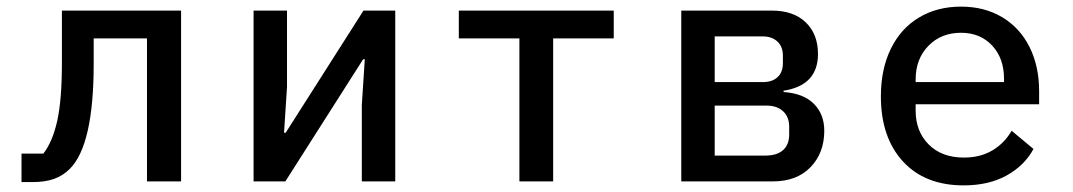

<svg xmlns="http://www.w3.org/2000/svg" viewBox="-20 -548 3240 580"><path d="M45 -84H111Q139 -120 153 -183.5Q167 -247 167 -358V-516H527V0H424V-432H263V-355Q263 -110 191 -38Q170 -17 143 -7.5Q116 2 79 2H45Z M746 -516H847V-285L838 -147H843L1078 -516H1174V0H1073V-231L1082 -369H1077L842 0H746Z M1549 -432H1366V-516H1834V-432H1651V0H1549Z M2038 -516H2312Q2377 -516 2414 -480.5Q2451 -445 2451 -385Q2451 -290 2347 -274V-270Q2407 -266 2438.5 -234.5Q2470 -203 2470 -153Q2470 -86 2428.5 -43Q2387 0 2314 0H2038ZM2292 -78Q2327 -78 2345.5 -94.5Q2364 -111 2364 -142V-165Q2364 -195 2345.5 -212Q2327 -229 2296 -229H2139V-78ZM2284 -300Q2313 -300 2329 -315Q2345 -330 2345 -358V-380Q2345 -407 2328.5 -422.5Q2312 -438 2284 -438H2139V-300Z M2641 -257Q2641 -339 2671 -400.5Q2701 -462 2756 -495Q2811 -528 2883 -528Q2954 -528 3007.5 -496Q3061 -464 3090 -406Q3119 -348 3119 -273V-233H2746V-214Q2746 -151 2785.5 -111.5Q2825 -72 2892 -72Q2941 -72 2977.5 -93.5Q3014 -115 3036 -153L3102 -98Q3075 -48 3021 -18Q2967 12 2891 12Q2774 12 2707.5 -60.5Q2641 -133 2641 -257ZM3013 -300V-310Q3013 -372 2977 -410.5Q2941 -449 2883 -449Q2823 -449 2784.5 -409.5Q2746 -370 2746 -308V-300Z"/></svg>

Font: Writer Medium
Style: Regular
Weight: 500
Monospace: yes
Designer: Mike Abbink, Paul van der Laan, Pieter van Rosmalen
Foundry: Bold Monday
Version: Version 2.001 2020